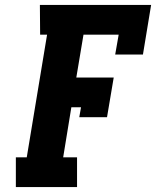

<svg xmlns="http://www.w3.org/2000/svg" viewBox="-20 -755 640 775"><path d="M44 0V-120H88L170 -615H142L141 -735H590L557 -535H445L459 -615H317L288 -442H439L412 -282H300L307 -322H268L235 -120H291V0Z"/></svg>

Font: Iosevka Etoile Heavy
Style: Italic
Weight: 900
Italic angle: -9°
Designer: Belleve Invis
Foundry: Belleve Invis
Version: Version 22.1.2; ttfautohint (v1.8.4)